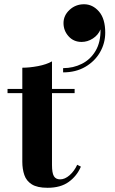

<svg xmlns="http://www.w3.org/2000/svg" viewBox="-20 -880 541 907"><path d="M280 -771Q280 -806.9 308.6 -833.4Q337.2 -859.9 377 -859.9Q417.7 -859.9 447.4 -825.8Q477.1 -791.7 477.1 -725.8Q477.1 -675.8 452.4 -633.1Q427.7 -590.3 382.9 -564.2Q338.1 -538.1 278.1 -538.1V-558.1Q326.2 -558.1 366.8 -578.6Q407.5 -599.1 431.6 -639.9Q455.8 -680.7 454.8 -741.2Q443.6 -714.1 418.5 -698Q393.3 -681.9 365.5 -681.9Q327.9 -681.9 304 -708.5Q280 -735.1 280 -771ZM362.1 -92.8Q343.3 -48.6 304.8 -20.8Q266.4 7.1 204.6 7.1Q156 7.1 130.2 -9.2Q104.5 -25.4 95 -53.3Q85.4 -81.3 85.4 -116.2V-439.9H15.6V-460H85.4V-560.1Q119.1 -560.1 159.2 -567.6Q199.2 -575.2 225.6 -590.1V-460H332.5V-439.9H225.6V-100.6Q225.6 -63 234.5 -47.9Q243.4 -32.7 264.2 -32.7Q286.6 -32.7 309 -52.4Q331.3 -72 344.7 -101.6Z"/></svg>

Font: Bodoni* 11
Style: Bold
Weight: 700
Version: Version 2.000; ttfautohint (v1.8.1)